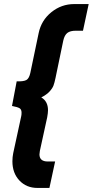

<svg xmlns="http://www.w3.org/2000/svg" viewBox="-20 -780 456 944"><path d="M41 13Q41 -8 45 -27L84 -207Q86 -214 86 -226Q86 -242 76 -248Q66 -254 39 -259L62 -380Q96 -379 109.5 -386.5Q123 -394 129 -421L170 -617Q183 -680 232.5 -720Q282 -760 345 -760H416L388 -629H353Q325 -629 311 -618Q297 -607 291 -580L253 -397Q248 -373 243 -359.5Q238 -346 224 -330.5Q210 -315 183 -301Q216 -282 216 -238Q216 -225 212 -203L176 -38Q174 -26 174 -21Q174 14 215 14H251L223 144H164Q110 144 75.5 107.5Q41 71 41 13Z"/></svg>

Font: Decalotype ExtraBold Italic
Style: Regular
Weight: 800
Italic angle: -12°
Designer: Alfredo Marco Pradil
Foundry: Alfredo Marco Pradil
Version: Version 1.0